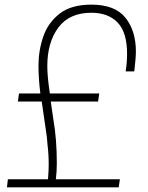

<svg xmlns="http://www.w3.org/2000/svg" viewBox="-20 -808 640 828"><path d="M492 0H10L14 -35H187L188 -49Q190 -74 190 -100Q190 -144 185 -183L182 -218L160 -370H57L62 -405H154Q146 -468 146 -526Q146 -590 166.5 -650Q187 -710 237 -749Q287 -788 374 -788Q476 -788 521 -731.5Q566 -675 566 -586Q566 -558 559 -500H522Q528 -540 528 -576Q528 -668 487.5 -710.5Q447 -753 374 -753Q279 -753 231.5 -689Q184 -625 184 -523Q184 -477 195 -405H408L403 -370H199L210 -294Q225 -208 225 -105Q225 -69 221 -35H497Z"/></svg>

Font: Tanohe Sans ExtraLight
Style: Italic
Weight: 200
Designer: Village Type and Design LLC & Cristiano Sobral
Foundry: Cooper Hewitt Smithsonian Design Museum
Version: Version 1.00;September 29, 2021;FontCreator 13.0.0.2655 64-b